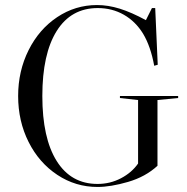

<svg xmlns="http://www.w3.org/2000/svg" viewBox="-20 -726 743 762"><path d="M528 -77Q503 -41 460 -18.5Q417 4 367 4Q262 4 205 -87Q148 -178 148 -345Q148 -512 205 -603Q262 -694 368 -694Q425 -694 471.5 -667.5Q518 -641 548 -592Q578 -542 592 -465L606 -469L596 -694H583L559 -646Q502 -677 455.5 -691.5Q409 -706 365 -706Q279 -706 207 -658Q135 -610 93.5 -527Q52 -444 52 -345Q52 -245 93.5 -162.5Q135 -80 207.5 -32Q280 16 367 16Q419 16 488 -4Q557 -24 605 -68V-329L687 -337V-345H456V-337L528 -329Z"/></svg>

Font: Libre Caslon Display
Style: Regular
Weight: 400
Designer: Pablo Impallari, Rodrigo Fuenzalida
Foundry: Pablo Impallari, Rodrigo Fuenzalida
Version: Version 1.100; ttfautohint (v1.6) -l 8 -r 50 -G 200 -x 14 -D